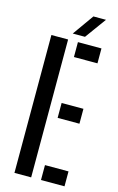

<svg xmlns="http://www.w3.org/2000/svg" viewBox="-143 -1019 661 1076"><g transform="rotate(15 188.0 -481.0)"><path d="M58 0V-800H155V0ZM212 0V-86.5H348.5V0ZM212 -360.5V-447H338.5V-360.5ZM212 -713.5V-800H348.5V-713.5ZM171.5 -839 258.5 -961.5H331.5L242.5 -839Z"/></g></svg>

Font: Big Shoulders Stencil Text Thin SemiBold
Style: Regular
Weight: 600
Version: Version 2.001